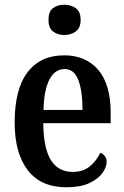

<svg xmlns="http://www.w3.org/2000/svg" viewBox="-20 -782 526 812"><path d="M260 10Q153 10 97.5 -62Q42 -134 42 -264Q42 -405 96.5 -476.5Q151 -548 251 -548Q343 -548 395.5 -486.5Q448 -425 448 -306V-261H163Q164 -154 195.5 -104.5Q227 -55 287 -55Q332 -55 360.5 -79Q389 -103 404 -136Q415 -132 423 -122.5Q431 -113 431 -98Q431 -75 413 -50Q395 -25 357.5 -7.5Q320 10 260 10ZM329 -317Q329 -396 311.5 -443Q294 -490 253 -490Q212 -490 189 -445.5Q166 -401 164 -317ZM252 -634Q223 -634 204 -649Q185 -664 185 -698Q185 -733 204 -747.5Q223 -762 252 -762Q280 -762 300.5 -747.5Q321 -733 321 -698Q321 -664 300.5 -649Q280 -634 252 -634Z"/></svg>

Font: Noto Serif Lao Condensed SemiBold
Style: Regular
Weight: 600
Width: 3
Designer: Monotype Design Team
Foundry: Monotype Imaging Inc.
Version: Version 2.003; ttfautohint (v1.8.4.7-5d5b)